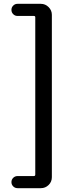

<svg xmlns="http://www.w3.org/2000/svg" viewBox="-20 -815 394 1007"><path d="M72.3 171.9Q58.6 171.9 49.3 162.6Q40 153.3 40 140.1Q40 127 49.3 117.7Q58.6 108.4 72.3 108.4H157.2Q165 108.4 165 100.6V-724.6Q165 -731.4 157.2 -731.4H71.3Q58.6 -731.4 49.3 -740.7Q40 -750 40 -763.2Q40 -776.4 49.3 -785.6Q58.6 -794.9 71.3 -794.9H194.3Q217.8 -794.9 234.9 -777.8Q252 -760.7 252 -737.3V114.3Q252 138.7 234.9 155.3Q217.8 171.9 194.3 171.9Z"/></svg>

Font: Gen Jyuu Gothic Medium
Style: Regular
Weight: 500
Designer: [Source Han Sans]
Ryoko NISHIZUKA  (kana & ideographs); Paul D. Hunt (Latin, Greek & Cyrillic); Wenlong ZHANG  (bopomofo
Version: Version 1.002.20150607